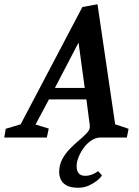

<svg xmlns="http://www.w3.org/2000/svg" viewBox="-76 -646 654 902"><path d="M291 236Q257 236 237.5 225.5Q218 215 210 198Q202 181 202 162Q202 129 216.5 102Q231 75 252.5 53Q274 31 295.5 13Q317 -5 331.5 -20.5Q346 -36 346 -50Q346 -54 345.5 -60Q345 -66 344 -71L330 -179H154L91 -61L153 -42L144 0H-56L-49 -41L21 -62L311 -613L382 -626L465 -62L528 -41L520 0H396Q375 0 354.5 13Q334 26 318.5 47Q303 68 293.5 91Q284 114 284 134Q284 157 294 168.5Q304 180 325 180Q340 180 355 174.5Q370 169 385 158L403 178Q395 191 378 204Q361 217 339.5 226.5Q318 236 291 236ZM182 -233H322L293 -446Z"/></svg>

Font: Manuale SemiBold
Style: Italic
Weight: 600
Italic angle: -11°
Designer: Eduardo Tunni / Pablo Cosgaya
Foundry: Eduardo Tunni / Pablo Cosgaya
Version: Version 1.002